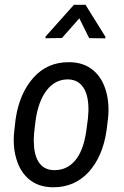

<svg xmlns="http://www.w3.org/2000/svg" viewBox="-20 -770 518 799"><path d="M127.4 -263.7 122.1 -217.8 120.6 -192.9Q120.6 -189 120.6 -185.1Q120.6 -128.9 139.6 -97.7Q160.2 -64 201.7 -62Q204.6 -62 207 -62Q257.3 -62 290.5 -99.6Q326.2 -139.6 338.4 -220.7L345.7 -274.9L348.1 -308.1Q348.1 -312 348.1 -315.4Q348.1 -372.1 328.1 -403.8Q307.1 -437.5 266.1 -439.5Q263.7 -439.5 261.2 -439.5Q210 -439.5 174.8 -395Q138.2 -347.7 127.4 -263.7ZM39.6 -227.1 44.9 -273.4Q60.5 -381.3 119.6 -447.3Q177.2 -511.2 265.1 -511.2Q268.1 -511.2 271.5 -511.2Q329.1 -509.8 366.7 -478.5Q404.3 -447.8 420.4 -393.6Q431.6 -356.4 431.6 -314Q431.6 -294.4 429.2 -273.9L423.3 -226.6Q407.7 -119.1 349.1 -54.2Q290.5 9.3 202.6 9.3Q199.7 9.3 196.8 9.3Q139.6 7.8 102.1 -22.9Q64.5 -53.7 48.3 -107.9Q37.1 -145 37.1 -187Q37.1 -206.5 39.6 -227.1ZM418.5 -617.2V-610.4L351.1 -611.3L310.1 -693.8L237.8 -611.8L169.4 -610.8V-617.7L287.6 -750H335.9Z"/></svg>

Font: MAUL Condensed Italic
Style: Condenced Regular Italic
Weight: 400
Italic angle: -12°
Designer: MAUL
Version: Version 1.0; 2020; ttfautohint (v1.8.3)